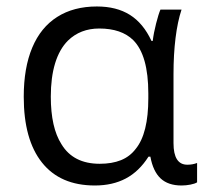

<svg xmlns="http://www.w3.org/2000/svg" viewBox="-20 -566 649 596"><path d="M53.7 -265.6Q53.7 -355.5 80.1 -418.2Q106.4 -481 157.5 -513.4Q208.5 -545.9 280.8 -545.9Q341.8 -545.9 383.3 -519.8Q424.8 -493.7 450.2 -439H454.1Q457 -463.4 464.6 -493.2Q472.2 -522.9 478 -536.1H543.5Q531.2 -499 524.9 -448Q518.6 -397 518.6 -336.4V-121.6Q518.6 -54.7 561.5 -54.7Q578.1 -54.7 591.8 -60.1V0Q585 4.4 571 7.1Q557.1 9.8 543.5 9.8Q502 9.8 478.5 -12.2Q455.1 -34.2 446.8 -79.6H440.9Q411.6 -33.7 370.6 -12Q329.6 9.8 274.4 9.8Q167 9.8 110.4 -61.3Q53.7 -132.3 53.7 -265.6ZM401.4 -104Q440.4 -151.9 440.4 -261.2V-275.9Q440.4 -394.5 393.6 -441.4Q356.9 -477.5 288.1 -477.5Q229.5 -477.5 190.9 -439.9Q164.6 -413.6 151.1 -369.6Q137.7 -325.7 137.7 -266.1Q137.7 -169.9 170.9 -118.2Q207.5 -57.6 289.6 -57.6Q327.6 -57.6 355.5 -68.8Q383.3 -80.1 401.4 -104Z"/></svg>

Font: Viking Open Sans
Style: Regular
Weight: 400
Foundry: Ascender Corporation
Version: Version 2.001